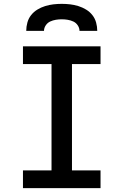

<svg xmlns="http://www.w3.org/2000/svg" viewBox="-20 -975 640 995"><path d="M99 0V-92H247V-643H99V-735H501V-643H353V-92H501V0ZM116 -815Q116 -837 122 -858.5Q128 -880 141.5 -897Q155 -914 174 -925.5Q193 -937 214 -943.5Q235 -950 256.5 -952.5Q278 -955 300 -955Q322 -955 343.5 -952.5Q365 -950 386 -943.5Q407 -937 426 -925.5Q445 -914 458.5 -897Q472 -880 478 -858.5Q484 -837 484 -815H392Q392 -830 383 -843.5Q374 -857 360 -863.5Q346 -870 330.5 -872.5Q315 -875 300 -875Q285 -875 269.5 -872.5Q254 -870 240 -863.5Q226 -857 217 -843.5Q208 -830 208 -815Z"/></svg>

Font: Iosevka Semibold Extended
Style: Regular
Weight: 600
Width: 7
Monospace: yes
Designer: Belleve Invis
Foundry: Belleve Invis
Version: Version 32.5.0; ttfautohint (v1.8.4)